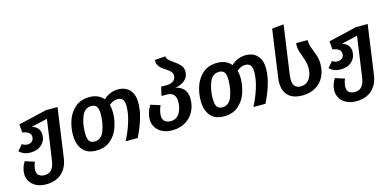

<svg xmlns="http://www.w3.org/2000/svg" viewBox="-84 -1269 4092 2005"><g transform="rotate(-15 1962.5 -266.5)"><path d="M536 -529 461 6Q446 106 382.5 163Q319 220 215 220Q155 220 110.5 198Q66 176 42.5 138.5Q19 101 19 56Q19 -11 59 -72L160 -39Q140 6 140 51Q140 85 162 104Q184 123 225 123Q273 123 300 90Q327 57 335 -1L397 -439L221 -399Q263 -389 286 -360.5Q309 -332 309 -293Q309 -227 263.5 -185Q218 -143 143 -143Q68 -143 22 -189L75 -252Q90 -242 103 -237.5Q116 -233 135 -233Q165 -233 183.5 -251Q202 -269 202 -298Q202 -329 175 -346.5Q148 -364 112 -367L104 -457L410 -529Z M1363 -356Q1363 -272 1334.5 -180.5Q1306 -89 1261 0H1131Q1178 -91 1206.5 -182.5Q1235 -274 1235 -354Q1235 -403 1216.5 -425Q1198 -447 1162 -447Q1114 -447 1070 -409Q1081 -368 1081 -322Q1080 -244 1054 -167Q1028 -90 967.5 -37.5Q907 15 812 15Q715 15 665.5 -43.5Q616 -102 616 -208Q616 -287 642.5 -363.5Q669 -440 729 -492Q789 -544 884 -544Q981 -544 1034 -480Q1105 -544 1193 -544Q1271 -544 1317 -495Q1363 -446 1363 -356ZM879 -448Q806 -448 774.5 -369.5Q743 -291 743 -194Q743 -135 760 -108Q777 -81 818 -81Q891 -81 922 -162.5Q953 -244 953 -341Q953 -397 936 -422.5Q919 -448 879 -448Z M1900 -254Q1900 -175 1866 -113.5Q1832 -52 1771.5 -18Q1711 16 1634 16Q1572 16 1526.5 -6.5Q1481 -29 1456.5 -68.5Q1432 -108 1432 -156Q1432 -226 1478 -302L1581 -270Q1554 -211 1554 -159Q1554 -122 1577 -101.5Q1600 -81 1643 -81Q1704 -81 1736.5 -133Q1769 -185 1769 -258Q1769 -360 1672 -360H1615L1636 -455H1699Q1743 -455 1769.5 -476Q1796 -497 1796 -533Q1796 -560 1779.5 -577Q1763 -594 1730 -616Q1702 -634 1684.5 -648.5Q1667 -663 1655.5 -686Q1644 -709 1644 -741L1761 -749Q1762 -727 1778.5 -710.5Q1795 -694 1828 -671Q1873 -640 1897.5 -612.5Q1922 -585 1922 -542Q1922 -486 1883.5 -451.5Q1845 -417 1778 -405Q1833 -395 1866.5 -357.5Q1900 -320 1900 -254Z M2744 -356Q2744 -272 2715.5 -180.5Q2687 -89 2642 0H2512Q2559 -91 2587.5 -182.5Q2616 -274 2616 -354Q2616 -403 2597.5 -425Q2579 -447 2543 -447Q2495 -447 2451 -409Q2462 -368 2462 -322Q2461 -244 2435 -167Q2409 -90 2348.5 -37.5Q2288 15 2193 15Q2096 15 2046.5 -43.5Q1997 -102 1997 -208Q1997 -287 2023.5 -363.5Q2050 -440 2110 -492Q2170 -544 2265 -544Q2362 -544 2415 -480Q2486 -544 2574 -544Q2652 -544 2698 -495Q2744 -446 2744 -356ZM2260 -448Q2187 -448 2155.5 -369.5Q2124 -291 2124 -194Q2124 -135 2141 -108Q2158 -81 2199 -81Q2272 -81 2303 -162.5Q2334 -244 2334 -341Q2334 -397 2317 -422.5Q2300 -448 2260 -448Z M2913 -740 3040 -753 2965 -222Q2962 -200 2962 -180Q2962 -80 3046 -80Q3107 -80 3140.5 -127.5Q3174 -175 3174 -248Q3174 -280 3166.5 -309Q3159 -338 3143 -382Q3128 -422 3121 -449Q3114 -476 3114 -505Q3114 -513 3116 -529H3240Q3239 -499 3246 -472Q3253 -445 3269 -406Q3287 -361 3296 -328Q3305 -295 3305 -254Q3305 -176 3273 -114.5Q3241 -53 3180.5 -18.5Q3120 16 3040 16Q2939 16 2888 -34.5Q2837 -85 2837 -176Q2837 -204 2841 -228Z M3889 -529 3814 6Q3799 106 3735.5 163Q3672 220 3568 220Q3508 220 3463.5 198Q3419 176 3395.5 138.5Q3372 101 3372 56Q3372 -11 3412 -72L3513 -39Q3493 6 3493 51Q3493 85 3515 104Q3537 123 3578 123Q3626 123 3653 90Q3680 57 3688 -1L3750 -439L3574 -399Q3616 -389 3639 -360.5Q3662 -332 3662 -293Q3662 -227 3616.5 -185Q3571 -143 3496 -143Q3421 -143 3375 -189L3428 -252Q3443 -242 3456 -237.5Q3469 -233 3488 -233Q3518 -233 3536.5 -251Q3555 -269 3555 -298Q3555 -329 3528 -346.5Q3501 -364 3465 -367L3457 -457L3763 -529Z"/></g></svg>

Font: FiraGO Medium
Style: Italic
Weight: 500
Italic angle: -8°
Designer: bBox Type GmbH
Foundry: bBox Type GmbH
Version: Version 1.001